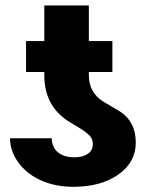

<svg xmlns="http://www.w3.org/2000/svg" viewBox="-20 -680 552 709"><path d="M395 -414.1H308.1V-402.3Q308.1 -338.4 360.8 -305.2L424.3 -267.6Q481.4 -230 481.4 -153.3Q481.4 -81.1 417.2 -35.6Q353 9.8 251 9.8Q183.1 9.8 129.9 -14.6Q76.7 -39.1 46.9 -81.1Q17.1 -123 17.1 -169.4H170.9Q171.9 -135.3 194.3 -117.2Q216.8 -99.1 255.4 -99.1Q285.2 -99.1 304 -111.8Q322.8 -124.5 322.8 -148.4Q322.8 -167.5 309.6 -180.4Q296.4 -193.4 276.4 -205.6L236.3 -230Q146 -285.2 143.6 -396.5V-414.1H76.2V-528.3H143.6V-659.7H308.1V-528.3H395Z"/></svg>

Font: Roboto Black
Style: Regular
Weight: 900
Designer: Google
Version: Version 2.134; 2016